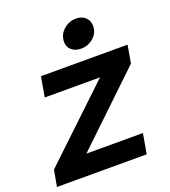

<svg xmlns="http://www.w3.org/2000/svg" viewBox="-160 -880 870 983"><g transform="rotate(-20 275.5 -388.5)"><path d="M470 0H-19L-3 -89L380 -452H79L98 -561H570L553 -464L181 -109H489ZM269 -685Q269 -724 298.5 -750.5Q328 -777 367 -777Q398 -777 417.5 -759Q437 -741 437 -713Q437 -674 408 -648.5Q379 -623 340 -623Q309 -623 289 -640Q269 -657 269 -685Z"/></g></svg>

Font: Open Sauce One
Style: Bold Italic
Weight: 700
Italic angle: -10°
Designer: Alfredo Marco Pradil
Foundry: Creative Sauce Fz LLC
Version: Version 1.477